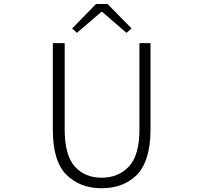

<svg xmlns="http://www.w3.org/2000/svg" viewBox="-20 -949 1040 981"><path d="M499 12.7Q388.7 12.7 319.3 -56.2Q250 -125 250 -285.2V-728.5H310.5V-288.1Q310.5 -155.3 362.3 -98.1Q414.1 -41 499 -41Q585 -41 638.7 -98.1Q692.4 -155.3 692.4 -288.1V-728.5H749V-285.2Q749 -202.1 729 -142.1Q709 -82 672.9 -49.3Q636.7 -16.6 593.8 -2Q550.8 12.7 499 12.7ZM348.6 -803.7 470.7 -928.7H529.3L652.3 -803.7L626 -781.2L502.9 -887.7H497.1L373 -781.2Z"/></svg>

Font: Gen Shin Gothic Monospace Light
Style: Regular
Weight: 300
Designer: [Source Han Sans]
Ryoko NISHIZUKA  (kana & ideographs); Paul D. Hunt (Latin, Greek & Cyrillic); Wenlong ZHANG  (bopomofo
Version: Version 1.002.20150607